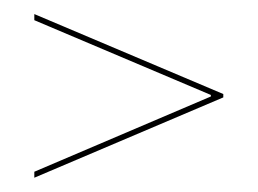

<svg xmlns="http://www.w3.org/2000/svg" viewBox="-20 -449 367 273"><path d="M28.8 -429 297.5 -315.3V-310.5L28.8 -196.3V-204.8L279.8 -311.8V-314L28.8 -420.3Z"/></svg>

Font: Moniqa Black
Style: Regular
Weight: 900
Designer: Rajesh Rajput
Foundry: Rajesh Rajput
Version: Version 1.000